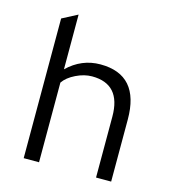

<svg xmlns="http://www.w3.org/2000/svg" viewBox="-99 -727 731 810"><g transform="rotate(15 266.5 -322.5)"><path d="M460 0H394V-266Q394 -408 268 -408Q234 -408 198 -390.5Q162 -373 145 -348V0H78V-610L145 -645V-406Q207 -466 289 -466Q460 -466 460 -271Z"/></g></svg>

Font: Tajawal
Style: Regular
Weight: 400
Designer: Boutros Fonts
Foundry: Created by Boutros International 2017
Version: Version 1.700